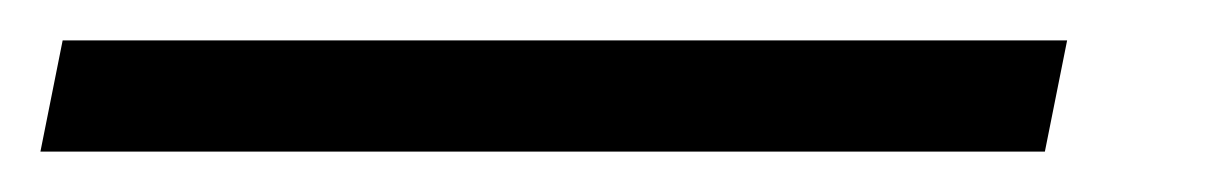

<svg xmlns="http://www.w3.org/2000/svg" viewBox="-92 35 605 95"><path d="M-72 110 -61 55H436L425 110Z"/></svg>

Font: REM Light
Style: Italic
Weight: 300
Italic angle: -11°
Designer: Octavio Pardo
Foundry: Ashler Design
Version: Version 1.005;gftools[0.9.28]